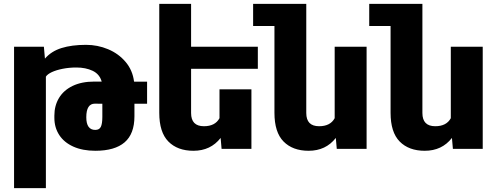

<svg xmlns="http://www.w3.org/2000/svg" viewBox="-20 -770 2569 993"><path d="M740.7 -233.4H675.3V-168.5Q675.3 -77.6 624.5 -33.9Q573.7 9.8 473.1 9.8Q407.2 9.8 359.4 -11.7Q311.5 -33.2 286.4 -71.8Q261.2 -110.4 261.2 -160.6V-172.4Q261.2 -223.6 285.2 -263.4Q309.1 -303.2 355.7 -325.7Q402.3 -348.1 467.8 -348.1H505.9Q495.1 -386.7 459.2 -403.8Q423.3 -420.9 375 -420.9Q337.9 -420.9 304.4 -414.3Q271 -407.7 248 -397Q225.1 -386.2 217.3 -373.5V203.1H52.7V-528.3H207L212.4 -466.8Q245.1 -504.9 298.1 -521.5Q351.1 -538.1 424.8 -538.1Q484.9 -538.1 539.1 -515.4Q593.3 -492.7 629.6 -449.7Q666 -406.7 673.3 -348.1H675.3V-347.7H740.7ZM509.3 -165.5V-233.4H485.4V-233.9H470.7Q426.3 -233.9 426.3 -163.6Q426.3 -98.1 472.7 -98.1Q493.7 -98.1 501.5 -114Q509.3 -129.9 509.3 -165.5Z M968.3 -414.1V-185.5Q968.3 -117.2 1034.7 -117.2Q1092.8 -117.2 1115.2 -158.7V-308.1H1280.3V0H1126L1121.1 -56.6Q1069.3 9.8 980.5 9.8Q897.9 9.8 850.8 -38.1Q803.7 -85.9 803.7 -186.5V-750H968.3V-528.3H1313.5V-414.1Z M1876 -528.3V0H1721.7L1716.8 -56.6Q1665 9.8 1576.2 9.8Q1493.7 9.8 1446.5 -38.1Q1399.4 -85.9 1399.4 -186.5V-635.7H1289.1V-750H1564V-185.5Q1564 -117.2 1630.4 -117.2Q1688.5 -117.2 1710.9 -158.7V-528.3Z M2476.6 -528.3V0H2322.3L2317.4 -56.6Q2265.6 9.8 2176.8 9.8Q2094.2 9.8 2047.1 -38.1Q2000 -85.9 2000 -186.5V-635.7H1889.6V-750H2164.6V-185.5Q2164.6 -117.2 2231 -117.2Q2289.1 -117.2 2311.5 -158.7V-528.3Z"/></svg>

Font: Mardoto Black
Style: Regular
Weight: 900
Designer: Christian Robertson, Vahan Hovhannisyan
Foundry: Google
Version: Version 1.000